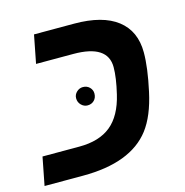

<svg xmlns="http://www.w3.org/2000/svg" viewBox="-104 -693 751 780"><g transform="rotate(-15 271.0 -303.0)"><path d="M151 0H-11L12 -118H167Q251 -118 300 -158Q349 -198 369 -283Q385 -350 385 -394Q385 -488 241 -488H84L107 -606H276Q395 -606 457 -558Q519 -510 519 -420Q519 -356 498 -260Q477 -163 435 -108Q352 0 151 0ZM205 -311Q205 -326 216.5 -337Q228 -348 243 -348Q260 -348 271 -337Q282 -326 282 -311Q282 -293 271 -282Q260 -271 243 -271Q228 -271 216.5 -282.5Q205 -294 205 -311Z"/></g></svg>

Font: Libra Sans
Style: Bold Italic
Weight: 700
Italic angle: -12°
Foundry: Context Ltd
Version: Version 1.002